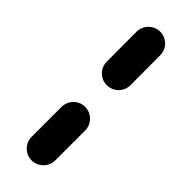

<svg xmlns="http://www.w3.org/2000/svg" viewBox="-186 -533 547 547"><g transform="rotate(45 87.5 -259.5)"><path d="M87.4 0Q74.4 0 63.5 -6.5Q52.6 -13 46.3 -23.9Q40 -34.8 40 -47.8V-168.1Q40 -181.1 46.3 -192Q52.6 -203 63.5 -209.4Q74.4 -215.9 87.4 -215.9Q100.4 -215.9 111.3 -209.4Q122.2 -203 128.7 -192Q135.2 -181.1 135.2 -168.1V-47.8Q135.2 -34.8 128.7 -23.9Q122.2 -13 111.3 -6.5Q100.4 0 87.4 0ZM87.4 -303Q67.8 -303 53.9 -316.9Q40 -330.7 40 -350.4L39.6 -470.7Q39.6 -483.7 46.1 -494.6Q52.6 -505.6 63.5 -512Q74.4 -518.5 87.4 -518.5Q100.4 -518.5 111.3 -512Q122.2 -505.6 128.5 -494.6Q134.8 -483.7 134.8 -470.7L135.2 -350.4Q135.2 -337.4 128.7 -326.5Q122.2 -315.6 111.3 -309.3Q100.4 -303 87.4 -303Z"/></g></svg>

Font: 26F Galaxy Sans Extra Bold
Style: Regular
Weight: 800
Designer: C₂₉H₂₅N₃O₅
Version: Version 1.100